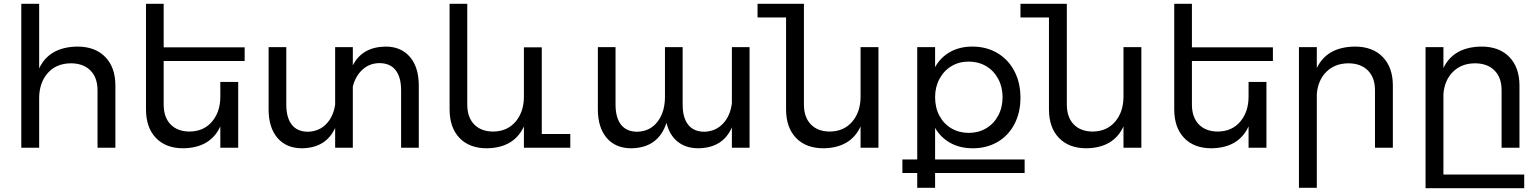

<svg xmlns="http://www.w3.org/2000/svg" viewBox="-20 -777 8083 1010"><path d="M587 -327V0H493V-302Q493 -369 455.5 -406.5Q418 -444 352 -444Q275 -443 230.5 -392Q186 -341 186 -260V0H92V-757H186V-417Q239 -530 387 -532Q481 -532 534 -477Q587 -422 587 -327Z M841 -456V-227Q841 -160 877.5 -122.5Q914 -85 978 -85Q1052 -86 1095.5 -137.5Q1139 -189 1139 -269V-346H1233V0H1139V-112Q1087 1 944 3Q852 3 800 -51.5Q748 -106 748 -202V-757H841V-528H1267V-456Z M2183 -327V0H2090V-302Q2090 -371 2061 -408Q2032 -445 1975 -445Q1923 -444 1886.5 -410.5Q1850 -377 1836 -322V0H1743V-104Q1695 1 1569 3Q1486 3 1439.5 -51.5Q1393 -106 1393 -202V-529H1486V-227Q1486 -158 1515 -121Q1544 -84 1601 -84Q1659 -86 1696.5 -125Q1734 -164 1743 -227V-529H1836V-433Q1885 -530 2008 -532Q2090 -532 2136.5 -477.5Q2183 -423 2183 -327Z M2980 -72V0H2736V-112Q2684 1 2541 3Q2449 3 2397 -51.5Q2345 -106 2345 -202V-757H2438V-227Q2438 -160 2474.5 -122.5Q2511 -85 2575 -85Q2649 -86 2692.5 -137.5Q2736 -189 2736 -269V-528H2830V-72Z M3923 -529V0H3830V-107Q3783 1 3654 3Q3588 3 3544.5 -32Q3501 -67 3486 -131Q3443 1 3301 3Q3218 3 3171.5 -51.5Q3125 -106 3125 -202V-529H3218V-227Q3218 -158 3247 -121Q3276 -84 3333 -84Q3400 -86 3439 -137Q3478 -188 3478 -268V-529H3571V-227Q3571 -158 3600 -121Q3629 -84 3686 -84Q3745 -86 3783.5 -127Q3822 -168 3830 -234V-529Z M4601 -529V0H4507V-112Q4455 1 4312 3Q4220 3 4167.5 -51.5Q4115 -106 4115 -202V-685H3965V-757H4209V-227Q4209 -160 4245.5 -122.5Q4282 -85 4346 -85Q4420 -86 4463.5 -137.5Q4507 -189 4507 -269V-529Z M5370 133H4899V211H4805V133H4727V62H4805V-529H4899V-424Q4928 -476 4978.5 -504Q5029 -532 5095 -532Q5169 -532 5226.5 -498Q5284 -464 5316 -403Q5348 -342 5348 -263Q5348 -185 5316.5 -124.5Q5285 -64 5228 -30.5Q5171 3 5097 3Q5030 3 4979.5 -25Q4929 -53 4899 -104V62H5370ZM4899 -266Q4899 -211 4921.5 -168.5Q4944 -126 4984.5 -102Q5025 -78 5076 -78Q5127 -78 5167.5 -102Q5208 -126 5231 -169Q5254 -212 5254 -266Q5254 -319 5231 -362Q5208 -405 5167.5 -429Q5127 -453 5076 -453Q5025 -453 4985 -429Q4945 -405 4922 -362Q4899 -319 4899 -266Z M5984 -529V0H5890V-112Q5838 1 5695 3Q5603 3 5550.5 -51.5Q5498 -106 5498 -202V-685H5348V-757H5592V-227Q5592 -160 5628.5 -122.5Q5665 -85 5729 -85Q5803 -86 5846.5 -137.5Q5890 -189 5890 -269V-529Z M6250 -456V-227Q6250 -160 6286.5 -122.5Q6323 -85 6387 -85Q6461 -86 6504.5 -137.5Q6548 -189 6548 -269V-346H6642V0H6548V-112Q6496 1 6353 3Q6261 3 6209 -51.5Q6157 -106 6157 -202V-757H6250V-528H6676V-456Z M7307 -327V0H7213V-302Q7213 -369 7175.5 -406.5Q7138 -444 7072 -444Q7001 -443 6957 -399Q6913 -355 6907 -283V211H6813V-529H6907V-419Q6960 -530 7107 -532Q7201 -532 7254 -477Q7307 -422 7307 -327Z M7998 141V213H7479V-529H7573V-419Q7626 -530 7773 -532Q7867 -532 7920 -477Q7973 -422 7973 -327V0H7879V-302Q7879 -369 7841.5 -406.5Q7804 -444 7738 -444Q7667 -443 7623 -399Q7579 -355 7573 -283V141Z"/></svg>

Font: Montserrat arm2
Style: Regular
Weight: 400
Designer: Julieta Ulanovsky
Foundry: Julieta Ulanovsky
Version: Version 6.000